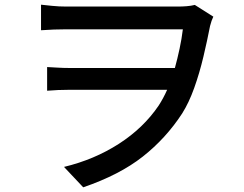

<svg xmlns="http://www.w3.org/2000/svg" viewBox="-20 -749 1040 819"><path d="M155 -729Q173 -727 202.5 -724Q232 -721 263 -721Q280 -721 317 -721Q354 -721 403 -721Q452 -721 505 -721Q558 -721 605.5 -721Q653 -721 688.5 -721Q724 -721 737 -721Q757 -721 776 -722.5Q795 -724 811 -728L890 -678Q886 -670 882.5 -660Q879 -650 876 -638Q864 -576 847.5 -506.5Q831 -437 808.5 -374Q786 -311 757 -265Q688 -159 589 -81Q490 -3 335 50L253 -37Q382 -68 487 -135.5Q592 -203 657 -299Q677 -330 693 -366H277Q251 -366 228.5 -365Q206 -364 181 -362V-463Q202 -462 226 -460.5Q250 -459 274 -459H726Q737 -499 746 -541Q755 -583 760 -624Q745 -624 707.5 -624Q670 -624 619.5 -624Q569 -624 514 -624Q459 -624 408 -624Q357 -624 318.5 -624Q280 -624 263 -624Q238 -624 210 -623Q182 -622 155 -620Z"/></svg>

Font: Source Han Sans SC Medium
Style: Regular
Weight: 500
Designer: Ryoko NISHIZUKA 西塚涼子 (kana, bopomofo & ideographs); Paul D. Hunt (Latin, Greek & Cyrillic); Sandoll Communications 산돌커뮤니
Foundry: Adobe
Version: Version 2.004;hotconv 1.0.118;makeotfexe 2.5.65603